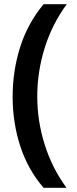

<svg xmlns="http://www.w3.org/2000/svg" viewBox="-20 -734 367 912"><path d="M40 -274Q40 -398 76 -511Q112 -624 187 -714H297Q228 -620 192.5 -507Q157 -394 157 -275Q157 -159 192.5 -46.5Q228 66 296 158H187Q112 71 76 -40.5Q40 -152 40 -274Z"/></svg>

Font: Noto Sans Khmer Condensed SemiBold
Style: Regular
Weight: 600
Width: 3
Designer: Danh Hong and the Monotype Design Team
Foundry: Monotype Imaging Inc.
Version: Version 2.004